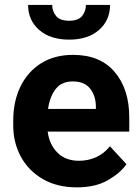

<svg xmlns="http://www.w3.org/2000/svg" viewBox="-20 -765 580 794"><path d="M297.9 9.8Q215.8 9.8 156.7 -24.7Q97.7 -59.1 66.2 -117.2Q34.7 -175.3 34.7 -246.1V-265.6Q34.7 -345.7 64.7 -407.2Q94.7 -468.8 150.1 -503.4Q205.6 -538.1 282.2 -538.1Q394.5 -538.1 454.6 -467Q514.6 -396 514.6 -279.3V-220.7H177.2Q184.1 -167 217.8 -133.5Q251.5 -100.1 306.6 -100.1Q344.7 -100.1 377.7 -115Q410.6 -129.9 434.6 -160.2L502.9 -85.9Q478 -49.8 426.5 -20Q375 9.8 297.9 9.8ZM280.8 -428.2Q234.9 -428.2 210.4 -397Q186 -365.7 178.7 -314.5H376.5V-325.2Q376 -368.7 352.8 -398.4Q329.6 -428.2 280.8 -428.2ZM335.4 -744.6H435.1Q435.1 -681.2 389.4 -641.1Q343.8 -601.1 266.1 -601.1Q188 -601.1 142.1 -641.1Q96.2 -681.2 96.2 -744.6H195.8Q195.8 -719.2 211.7 -699.2Q227.5 -679.2 266.1 -679.2Q303.7 -679.2 319.6 -699.2Q335.4 -719.2 335.4 -744.6Z"/></svg>

Font: Vazirmatn RD FD
Style: Bold
Weight: 700
Designer: Saber Rastikerdar
Foundry: Saber Rastikerdar
Version: Version 33.003